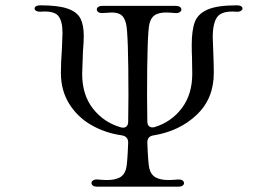

<svg xmlns="http://www.w3.org/2000/svg" viewBox="-20 -703 1040 722"><path d="M131 -683Q199 -683 234.5 -670.5Q270 -658 282.5 -633.5Q295 -609 295 -568Q295 -543 292 -511Q289 -433 289 -425Q289 -346 330 -294Q371 -242 435 -224Q438 -223 443 -223Q452 -223 457 -229Q462 -235 462 -246L463 -341Q463 -578 454 -614Q448 -638 435.5 -647Q423 -656 399 -656Q391 -656 367 -654H363Q354 -654 349 -658Q344 -662 344 -668Q344 -673 349.5 -677Q355 -681 365 -681H641Q651 -681 656.5 -677Q662 -673 662 -667Q662 -661 655.5 -657Q649 -653 639 -654Q615 -656 605 -656Q579 -656 563.5 -647Q548 -638 542 -614Q533 -578 533 -341L534 -247Q534 -236 539 -230Q544 -224 553 -224Q558 -224 561 -225Q624 -244 663.5 -296Q703 -348 703 -426L702 -488Q701 -504 701 -534Q701 -589 712.5 -620Q724 -651 760.5 -667Q797 -683 871 -683Q881 -683 886.5 -679.5Q892 -676 892 -671Q892 -666 885.5 -662Q879 -658 869 -659Q815 -663 797.5 -640Q780 -617 780 -562Q780 -548 782 -508Q784 -460 784 -429Q784 -332 719.5 -271Q655 -210 558 -194Q534 -191 534 -167Q537 -85 542 -68Q548 -45 566 -35.5Q584 -26 614 -26Q625 -26 649 -28H653Q662 -28 667 -24Q672 -20 672 -14Q672 -9 666.5 -5Q661 -1 651 -1H345Q335 -1 329.5 -5Q324 -9 324 -15Q324 -21 330.5 -25Q337 -29 347 -28Q371 -26 382 -26Q412 -26 430 -35.5Q448 -45 454 -68Q459 -85 462 -167Q462 -190 438 -194Q375 -203 323 -233Q271 -263 240 -313Q209 -363 209 -429Q209 -467 213 -523Q215 -565 215 -580Q215 -625 198.5 -644Q182 -663 133 -659H130Q121 -659 115.5 -662.5Q110 -666 110 -671Q110 -676 115.5 -679.5Q121 -683 131 -683Z"/></svg>

Font: Hina Mincho
Style: Regular
Weight: 400
Designer: satsuyako
Foundry: satsuyako
Version: Version 1.100